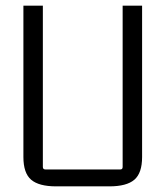

<svg xmlns="http://www.w3.org/2000/svg" viewBox="-20 -655 587 681"><path d="M368 6H179Q118 6 90.5 -17.5Q63 -41 63 -98V-635H132V-63Q132 -54 141 -54H407Q415 -54 415 -63V-635H484V-98Q484 -41 456.5 -17.5Q429 6 368 6Z"/></svg>

Font: Gemunu Libre Light
Style: Regular
Weight: 300
Designer: Puspanada Ekanayake, Sola Matas, Pathum Egodawatta, Kosala Senevirathne
Foundry: mooniak
Version: Version 1.100